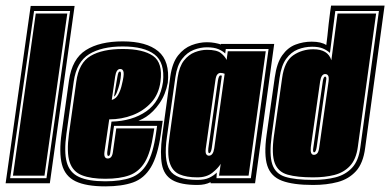

<svg xmlns="http://www.w3.org/2000/svg" viewBox="-48 -651 1386 682"><path d="M-28 0 61 -630H217L129 0ZM-12 -18H117L201 -612H73ZM-2 -27 79 -603H191L110 -27Z M326 11Q258 11 220.5 -7Q183 -25 172 -67Q161 -109 171 -179L197 -365Q208 -442 257 -473Q306 -504 388 -504Q472 -504 514 -469Q556 -434 548 -357Q540 -315 518.5 -284Q497 -253 471 -236Q465 -232 459 -229Q453 -226 444 -222H530L523 -173Q512 -97 488 -57Q464 -17 424.5 -3Q385 11 326 11ZM326 -7Q381 -7 417 -20Q453 -33 474.5 -69.5Q496 -106 506 -176L510 -204H357L344 -111Q343 -97 337 -97Q332 -97 333 -111L348 -219Q422 -221 471.5 -255.5Q521 -290 531 -360Q538 -429 501 -457.5Q464 -486 388 -486Q313 -486 268.5 -458.5Q224 -431 214 -362L188 -176Q179 -112 189 -75Q199 -38 232.5 -22.5Q266 -7 326 -7ZM326 -16Q275 -16 243 -28.5Q211 -41 199.5 -75Q188 -109 197 -176L223 -361Q232 -428 274 -452.5Q316 -477 388 -477Q460 -477 495.5 -452.5Q531 -428 522 -361Q516 -316 489 -286.5Q462 -257 423 -242Q384 -227 340 -227L323 -111Q320 -88 335 -88Q350 -88 353 -111L365 -195H500L497 -176Q487 -109 466.5 -75Q446 -41 412 -28.5Q378 -16 326 -16ZM349 -296Q364 -300 372.5 -316Q381 -332 385 -351Q393 -383 391 -394.5Q389 -406 379 -406Q365 -406 361 -379ZM357 -308 369 -378Q371 -390 373 -393.5Q375 -397 378 -397Q386 -397 377 -354Q373 -338 367.5 -324Q362 -310 357 -308Z M653 6Q594 6 564 -11.5Q534 -29 527 -67.5Q520 -106 528 -168L557 -380Q564 -428 584.5 -454Q605 -480 632.5 -490.5Q660 -501 687 -501Q702 -501 715 -498.5Q728 -496 737 -493V-495H926L858 0H700V-4Q681 6 653 6ZM653 -12Q679 -12 695 -19.5Q711 -27 722 -38L721 -18H843L906 -477H754L752 -461Q743 -470 727.5 -476.5Q712 -483 687 -483Q664 -483 640.5 -474Q617 -465 599 -442Q581 -419 575 -377L545 -165Q533 -82 555 -47Q577 -12 653 -12ZM653 -21Q614 -21 589 -32Q564 -43 554.5 -74Q545 -105 554 -165L583 -376Q589 -415 605.5 -436Q622 -457 644 -465.5Q666 -474 687 -474Q722 -474 736.5 -462.5Q751 -451 757 -438L761 -469H896L835 -27H730L736 -69Q727 -54 706.5 -37.5Q686 -21 653 -21ZM694 -98Q709 -98 713 -124L750 -389Q743 -392 735 -392Q729 -392 724 -386.5Q719 -381 717 -365L683 -124Q681 -109 684.5 -103.5Q688 -98 694 -98ZM695 -107Q693 -107 692 -110.5Q691 -114 692 -124L726 -364Q729 -383 735 -383Q738 -383 740 -382L704 -124Q701 -107 695 -107Z M1064 6Q993 6 953.5 -9Q914 -24 901.5 -62.5Q889 -101 899 -172L928 -376Q935 -427 954.5 -454.5Q974 -482 1001.5 -492.5Q1029 -503 1059 -503Q1093 -503 1111 -491Q1113 -503 1115 -523.5Q1117 -544 1119.5 -566.5Q1122 -589 1124.5 -607Q1127 -625 1128 -631H1318L1249 -125Q1242 -71 1216.5 -43Q1191 -15 1152 -4.5Q1113 6 1064 6ZM1064 -12Q1108 -12 1143.5 -21Q1179 -30 1202.5 -55Q1226 -80 1232 -128L1298 -612H1143L1124 -463Q1113 -473 1098.5 -479Q1084 -485 1061 -485Q1034 -485 1010 -475.5Q986 -466 968.5 -442Q951 -418 945 -374L917 -169Q908 -102 919 -68Q930 -34 965 -23Q1000 -12 1064 -12ZM1064 -21Q1008 -21 974 -30.5Q940 -40 928 -71.5Q916 -103 925 -168L954 -373Q962 -433 993.5 -454.5Q1025 -476 1065 -476Q1117 -476 1129 -437L1151 -603H1288L1223 -129Q1217 -85 1195 -61.5Q1173 -38 1139.5 -29.5Q1106 -21 1064 -21ZM1067 -101Q1074 -101 1079 -106.5Q1084 -112 1086 -128L1119 -361Q1121 -377 1117.5 -382.5Q1114 -388 1107 -388Q1093 -388 1089 -361L1056 -128Q1053 -101 1067 -101ZM1068 -110Q1062 -110 1065 -127L1099 -365Q1102 -379 1107 -379Q1109 -379 1110.5 -376Q1112 -373 1110 -362L1077 -129Q1074 -110 1068 -110Z"/></svg>

Font: Alumni Sans Collegiate One
Style: Italic
Weight: 400
Italic angle: -8°
Designer: Robert E. Leuschke
Foundry: Robert E. Leuschke
Version: Version 1.100